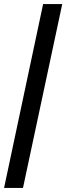

<svg xmlns="http://www.w3.org/2000/svg" viewBox="-60 -763 326 944"><path d="M-40 161 152 -743H246L53 161Z"/></svg>

Font: Saira UltraCondensed
Style: Bold Italic
Weight: 700
Width: 1
Italic angle: -12°
Designer: Hector Gatti with collaboration of the Omnibus-Type team
Foundry: Omnibus-Type
Version: Version 1.101